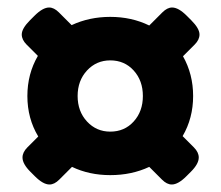

<svg xmlns="http://www.w3.org/2000/svg" viewBox="-20 -578 590 512"><path d="M112 -86Q95 -86 73 -108L61 -120Q40 -141 40 -158Q40 -172 53 -185L82 -214Q53 -262 53 -322Q53 -381 81 -429L51 -459Q38 -472 38 -486Q38 -502 60 -524L72 -536Q94 -558 111 -558Q124 -558 137 -545L171 -511Q218 -533 274 -533Q331 -533 378 -510L413 -545Q426 -558 439 -558Q456 -558 478 -536L490 -524Q512 -502 512 -486Q512 -472 499 -459L468 -428Q495 -380 495 -322Q495 -263 467 -215L497 -185Q510 -172 510 -158Q510 -141 489 -120L477 -108Q455 -86 438 -86Q425 -86 412 -99L378 -133Q331 -111 274 -111Q218 -111 172 -133L138 -99Q125 -86 112 -86ZM274 -227Q312 -227 336.5 -254Q361 -281 361 -322Q361 -363 336.5 -390Q312 -417 274 -417Q237 -417 212 -390Q187 -363 187 -322Q187 -281 212 -254Q237 -227 274 -227Z"/></svg>

Font: Asap Black
Style: Regular
Weight: 900
Designer: Pablo Cosgaya
Foundry: Omnibus-Type
Version: Version 3.001; ttfautohint (v1.8.4.7-5d5b)